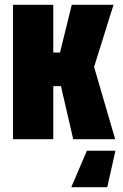

<svg xmlns="http://www.w3.org/2000/svg" viewBox="-20 -580 514 800"><path d="M34 0V-560H202V-361H230L279 -560H453L372 -301L460 0H285L234 -221H202V0ZM461 48 427 200H277L342 48Z"/></svg>

Font: Tektur Condensed
Style: Bold
Weight: 700
Width: 3
Designer: Adam Jagosz
Foundry: Adam Jagosz
Version: Version 1.005;gftools[0.9.30]